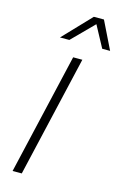

<svg xmlns="http://www.w3.org/2000/svg" viewBox="-134 -952 643 1010"><g transform="rotate(15 187.5 -447.0)"><path d="M301 -894 375 -743H332L269 -860L153 -743H102L246 -894ZM246 -660 93 0H43L196 -660Z"/></g></svg>

Font: Elaine Sans Light
Style: Italic
Weight: 300
Italic angle: -13°
Designer: Wei Huang
Foundry: Wei Huang
Version: Version 2.001;December 24, 2019;FontCreator 12.0.0.2547 64-b